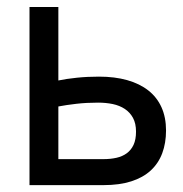

<svg xmlns="http://www.w3.org/2000/svg" viewBox="-20 -539 533 559"><path d="M268.1 -315.9Q314 -315.9 350.3 -305.7Q386.7 -295.4 411.9 -275.6Q437 -255.9 450.2 -226.6Q463.4 -197.3 463.4 -159.2Q463.4 -122.6 452.4 -93Q441.4 -63.5 418.9 -42.7Q396.5 -22 362.1 -11Q327.6 0 281.2 0H65.9V-518.6H149.9V-304.7Q173.3 -309.6 203.6 -312.7Q233.9 -315.9 268.1 -315.9ZM149.9 -75.7H281.2Q301.8 -75.7 319.1 -79.6Q336.4 -83.5 349.1 -92.8Q361.8 -102.1 368.9 -117.4Q376 -132.8 376 -155.8Q376 -179.7 367.2 -195.8Q358.4 -211.9 343.3 -221.9Q328.1 -231.9 308.1 -236.1Q288.1 -240.2 265.6 -240.2Q231.9 -240.2 202.4 -236.8Q172.9 -233.4 149.9 -229Z"/></svg>

Font: Arian AMU
Style: Regular
Weight: 400
Designer: Ruben Hakobyan (Tarumian)
Foundry: Ruben Hakobyan (Tarumian)
Version: Version 4.003